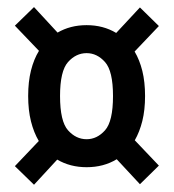

<svg xmlns="http://www.w3.org/2000/svg" viewBox="-20 -641 490 542"><path d="M76 -119.5 22 -172 89.5 -243Q75.5 -266.5 67.5 -298.2Q59.5 -330 59.5 -370Q59.5 -410.5 67.5 -442.2Q75.5 -474 90 -497.5L22 -568.5L76 -621L142.5 -549Q178.5 -570 224.5 -570Q271.5 -570 308 -548L375 -620L428.5 -567.5L360 -495.5Q374 -472 381.8 -440.8Q389.5 -409.5 389.5 -370Q389.5 -330.5 381.8 -299.5Q374 -268.5 360.5 -245L428.5 -173.5L375 -121L309.5 -191.5Q272.5 -169 224.5 -169Q178 -169 141.5 -190.5ZM224.5 -248Q254 -248 276.5 -273.2Q299 -298.5 299 -370Q299 -440.5 276.5 -465.8Q254 -491 224.5 -491Q194.5 -491 172 -465.8Q149.5 -440.5 149.5 -370Q149.5 -298.5 172 -273.2Q194.5 -248 224.5 -248Z"/></svg>

Font: Trispace Condensed
Style: Regular
Weight: 400
Width: 3
Designer: Tyler Finck
Foundry: Etcetera Type Company
Version: Version 1.210; ttfautohint (v1.8.3)